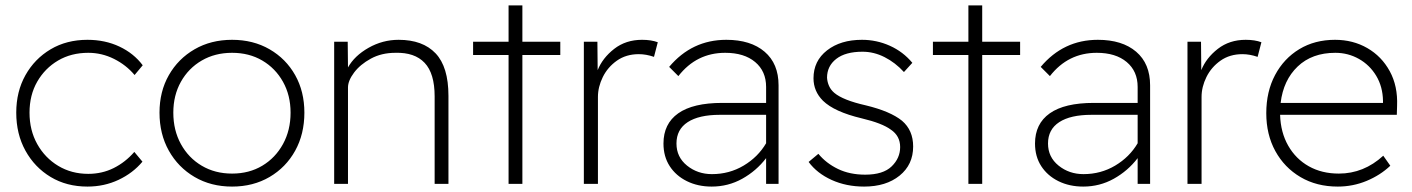

<svg xmlns="http://www.w3.org/2000/svg" viewBox="-20 -679 5215 709"><path d="M303 10Q226 10 167 -25.5Q108 -61 74 -122.5Q40 -184 40 -263Q40 -341 74 -401.5Q108 -462 167 -497Q226 -532 303 -532Q368 -532 421 -507Q474 -482 507 -438L477 -402Q446 -439 401 -461.5Q356 -484 306 -484Q243 -484 194.5 -455.5Q146 -427 117.5 -377.5Q89 -328 89 -263Q89 -198 117.5 -147Q146 -96 195 -66.5Q244 -37 306 -37Q357 -37 400 -58.5Q443 -80 476 -118L506 -82Q471 -40 418 -15Q365 10 303 10Z M837 10Q759 10 698.5 -25.5Q638 -61 603.5 -122.5Q569 -184 569 -263Q569 -341 603.5 -401.5Q638 -462 698.5 -497Q759 -532 837 -532Q915 -532 975.5 -497Q1036 -462 1070 -401.5Q1104 -341 1104 -263Q1104 -184 1070 -122.5Q1036 -61 975.5 -25.5Q915 10 837 10ZM837 -38Q900 -38 948.5 -67Q997 -96 1025 -147Q1053 -198 1053 -263Q1053 -327 1025 -377Q997 -427 948.5 -455.5Q900 -484 837 -484Q774 -484 725 -455.5Q676 -427 648 -377Q620 -327 620 -263Q620 -198 648 -147Q676 -96 725 -67Q774 -38 837 -38Z M1214 0V-525H1264L1265 -430Q1289 -473 1341 -502.5Q1393 -532 1452 -532Q1541 -532 1588.5 -482Q1636 -432 1636 -325V0H1585V-323Q1585 -408 1548 -447Q1511 -486 1440 -484Q1389 -484 1349.5 -462.5Q1310 -441 1287.5 -411Q1265 -381 1265 -356V0Z M1858 0V-476H1727V-525H1858V-659H1909V-525H2049V-476H1909V0Z M2136 0V-525H2186L2187 -420Q2205 -465 2248 -498.5Q2291 -532 2351 -532Q2385 -532 2409 -523L2395 -469Q2366 -479 2339 -479Q2292 -479 2258 -455Q2224 -431 2206 -394.5Q2188 -358 2188 -321V0Z M2608 10Q2557 10 2516.5 -10Q2476 -30 2453 -65.5Q2430 -101 2430 -149Q2430 -222 2484.5 -260.5Q2539 -299 2647 -299H2809V-358Q2809 -416 2768.5 -450Q2728 -484 2658 -484Q2552 -484 2485 -398L2451 -432Q2535 -532 2662 -532Q2752 -532 2803.5 -488Q2855 -444 2855 -364V0H2809V-95Q2773 -48 2721 -19Q2669 10 2608 10ZM2609 -36Q2673 -36 2726 -67.5Q2779 -99 2809 -150V-255H2638Q2561 -255 2519.5 -228Q2478 -201 2478 -149Q2478 -99 2517 -67.5Q2556 -36 2609 -36Z M3171 10Q3105 10 3051 -14.5Q2997 -39 2966 -81L3002 -111Q3031 -76 3074.5 -55Q3118 -34 3175 -34Q3241 -34 3272.5 -64.5Q3304 -95 3304 -136Q3304 -177 3270 -200Q3238 -224 3162 -242Q3061 -266 3019 -307Q2984 -342 2984 -390Q2984 -454 3034 -493Q3084 -532 3163 -532Q3217 -532 3266 -510Q3315 -488 3349 -447L3318 -413Q3286 -448 3246.5 -468Q3207 -488 3165 -488Q3102 -488 3068 -461.5Q3034 -435 3034 -392Q3035 -376 3041.5 -361.5Q3048 -347 3061 -336Q3093 -309 3177 -290Q3268 -268 3311 -233Q3352 -198 3352 -138Q3352 -71 3302 -30.5Q3252 10 3171 10Z M3556 0V-476H3425V-525H3556V-659H3607V-525H3747V-476H3607V0Z M3980 10Q3929 10 3888.5 -10Q3848 -30 3825 -65.5Q3802 -101 3802 -149Q3802 -222 3856.5 -260.5Q3911 -299 4019 -299H4181V-358Q4181 -416 4140.5 -450Q4100 -484 4030 -484Q3924 -484 3857 -398L3823 -432Q3907 -532 4034 -532Q4124 -532 4175.5 -488Q4227 -444 4227 -364V0H4181V-95Q4145 -48 4093 -19Q4041 10 3980 10ZM3981 -36Q4045 -36 4098 -67.5Q4151 -99 4181 -150V-255H4010Q3933 -255 3891.5 -228Q3850 -201 3850 -149Q3850 -99 3889 -67.5Q3928 -36 3981 -36Z M4365 0V-525H4415L4416 -420Q4434 -465 4477 -498.5Q4520 -532 4580 -532Q4614 -532 4638 -523L4624 -469Q4595 -479 4568 -479Q4521 -479 4487 -455Q4453 -431 4435 -394.5Q4417 -358 4417 -321V0Z M4920 10Q4842 10 4782.5 -25Q4723 -60 4689.5 -121Q4656 -182 4656 -261Q4656 -341 4688.5 -402Q4721 -463 4778 -497.5Q4835 -532 4910 -532Q4976 -532 5029 -501.5Q5082 -471 5112 -416Q5142 -361 5139 -288L5138 -255H4707Q4709 -190 4737 -141Q4765 -92 4813 -65Q4861 -38 4924 -38Q5016 -38 5088 -104L5114 -67Q5077 -32 5026.5 -11Q4976 10 4920 10ZM4911 -484Q4825 -484 4772 -433.5Q4719 -383 4709 -299H5087V-307Q5086 -359 5062 -399Q5038 -439 4998 -461.5Q4958 -484 4911 -484Z"/></svg>

Font: Readex Pro ExtraLight
Style: Regular
Weight: 200
Designer: Bonnie Shaver-Troup, Thomas Jockin
Foundry: Lexend
Version: Version 1.203; ttfautohint (v1.8.3)